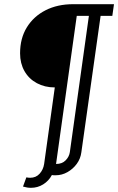

<svg xmlns="http://www.w3.org/2000/svg" viewBox="-20 -738 565 918"><path d="M106 110Q111 111 115.5 111.5Q120 112 124 112Q152 112 169.5 92.5Q187 73 191 46L242 -320Q194 -320 156 -340.5Q118 -361 97 -398Q76 -435 76 -483Q76 -555 108.5 -607.5Q141 -660 198 -689Q255 -718 330 -718H525L517 -662H461L369 -10Q365 21 347 45.5Q329 70 302.5 85Q276 100 246 100Q242 100 237.5 100Q233 100 228 99Q213 127 186.5 143.5Q160 160 128 160Q110 160 90 154ZM347 -662 248 46Q277 46 294 28.5Q311 11 314 -11L405 -662Z"/></svg>

Font: Rosario Medium
Style: Italic
Weight: 500
Italic angle: -8.05°
Version: Version 1.201